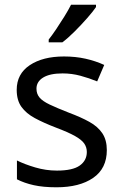

<svg xmlns="http://www.w3.org/2000/svg" viewBox="-20 -786 519 816"><path d="M434 -148Q434 -70 376 -30Q318 10 220 10Q164 10 123.5 1Q83 -8 52 -24V-104Q84 -88 129.5 -74.5Q175 -61 222 -61Q289 -61 319 -82.5Q349 -104 349 -140Q349 -160 338 -176Q327 -192 298.5 -208Q270 -224 217 -244Q165 -264 128 -284Q91 -304 71 -332Q51 -360 51 -404Q51 -472 106.5 -509Q162 -546 252 -546Q301 -546 343.5 -536.5Q386 -527 423 -510L393 -440Q359 -454 322 -464Q285 -474 246 -474Q192 -474 163.5 -456.5Q135 -439 135 -409Q135 -387 148 -371.5Q161 -356 191.5 -341.5Q222 -327 273 -307Q324 -288 360 -268Q396 -248 415 -219.5Q434 -191 434 -148ZM388 -756Q376 -738 351 -709.5Q326 -681 297.5 -652.5Q269 -624 245 -606H187V-618Q202 -637 219.5 -663Q237 -689 254 -716.5Q271 -744 282 -766H388Z"/></svg>

Font: Noto Sans SignWriting
Style: Regular
Weight: 400
Designer: Monotype Design Team
Foundry: Monotype Imaging Inc.
Version: Version 2.004; ttfautohint (v1.8.4.7-5d5b)